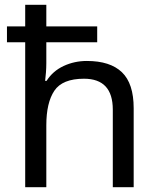

<svg xmlns="http://www.w3.org/2000/svg" viewBox="-20 -780 658 800"><path d="M173 -760V-670H385V-604H173V-517Q173 -498 171.5 -478.5Q170 -459 168 -443H174Q200 -484 245 -505Q290 -526 342 -526Q439 -526 488 -479Q537 -432 537 -329V0H450V-323Q450 -452 330 -452Q240 -452 206.5 -402Q173 -352 173 -258V0H85V-604H9V-670H85V-760Z"/></svg>

Font: Noto Sans Kaithi
Style: Regular
Weight: 400
Designer: Monotype Design Team
Foundry: Monotype Imaging Inc.
Version: Version 2.005; ttfautohint (v1.8.4.7-5d5b)